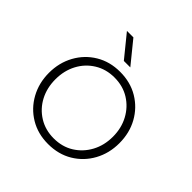

<svg xmlns="http://www.w3.org/2000/svg" viewBox="-188 -848 1008 1008"><g transform="rotate(45 316.5 -343.5)"><path d="M316 13Q240 13 181 -22.5Q122 -58 88.5 -119Q55 -180 55 -255Q55 -330 88.5 -391Q122 -452 181 -487.5Q240 -523 316 -523Q393 -523 452 -487.5Q511 -452 544.5 -391.5Q578 -331 578 -255Q578 -180 544.5 -119Q511 -58 452 -22.5Q393 13 316 13ZM316 -29Q379 -29 427 -59Q475 -89 502.5 -140Q530 -191 530 -255Q530 -319 502.5 -370Q475 -421 427 -451Q379 -481 316 -481Q254 -481 205.5 -451Q157 -421 130 -370Q103 -319 103 -255Q103 -191 130 -140Q157 -89 205.5 -59Q254 -29 316 -29ZM289 -577 189 -700H237L337 -577Z"/></g></svg>

Font: MuseoModerno Thin ExtraLight
Style: Regular
Weight: 250
Version: Version 1.002